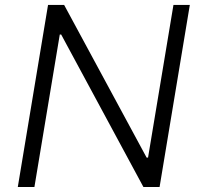

<svg xmlns="http://www.w3.org/2000/svg" viewBox="-20 -747 800 767"><path d="M51.1 0 171.9 -727.3H236.2L565.7 -117.5H571.4L672.9 -727.3H738.3L617.5 0H552.9L224.4 -609H218.8L117.5 0Z"/></svg>

Font: Inter P Light
Style: Italic
Weight: 300
Italic angle: 9.39999°
Designer: Rasmus Andersson
Foundry: rsms
Version: Version 3.018;git-588b23468